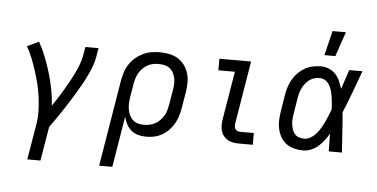

<svg xmlns="http://www.w3.org/2000/svg" viewBox="-60 -873 2369 1206"><g transform="rotate(5 1125.0 -270.0)"><path d="M150 215 188 -12Q195 -55 193.5 -98Q192 -141 186.5 -182.5Q181 -224 171 -264Q161 -304 148.5 -343Q136 -382 121 -420Q106 -458 86 -493L159 -528Q184 -484 202.5 -436.5Q221 -389 236 -339.5Q251 -290 261 -238.5Q271 -187 274 -134Q292 -161 309 -187.5Q326 -214 342 -241Q358 -268 373.5 -296Q389 -324 402.5 -352Q416 -380 427 -409Q438 -438 443 -468L452 -520H535L526 -468Q521 -436 509.5 -405Q498 -374 483.5 -344Q469 -314 452.5 -284.5Q436 -255 418.5 -226Q401 -197 383 -168.5Q365 -140 346.5 -112Q328 -84 308.5 -56Q289 -28 269 0L233 215Z M603 215 693 -330Q698 -356 706 -382Q714 -408 729.5 -432Q745 -456 767 -475Q789 -494 814.5 -506.5Q840 -519 867 -523.5Q894 -528 920 -528Q951 -528 981 -522Q1011 -516 1035.5 -501Q1060 -486 1077 -462.5Q1094 -439 1102.5 -411Q1111 -383 1110.5 -352Q1110 -321 1105 -290L1088 -190Q1084 -165 1076.5 -140.5Q1069 -116 1056 -93Q1043 -70 1024 -50Q1005 -30 981.5 -16.5Q958 -3 932.5 2.5Q907 8 882 8Q855 8 830.5 1.5Q806 -5 787 -21Q768 -37 756.5 -59Q745 -81 739 -106L686 215ZM861 -65Q878 -65 896.5 -69Q915 -73 931.5 -82Q948 -91 961 -104.5Q974 -118 984 -134Q994 -150 999 -167.5Q1004 -185 1007 -202L1024 -302Q1027 -321 1027.5 -340Q1028 -359 1024 -376.5Q1020 -394 1011.5 -409.5Q1003 -425 989 -435.5Q975 -446 957 -450Q939 -454 920 -454Q902 -454 884.5 -450.5Q867 -447 850.5 -438Q834 -429 820.5 -415.5Q807 -402 797.5 -386Q788 -370 782.5 -352.5Q777 -335 774 -318L759 -227Q756 -207 755.5 -188Q755 -169 758.5 -150.5Q762 -132 770 -115.5Q778 -99 791.5 -87Q805 -75 823.5 -70Q842 -65 861 -65Z M1467 0Q1448 0 1430 -3Q1412 -6 1396.5 -14.5Q1381 -23 1369.5 -36.5Q1358 -50 1353 -67Q1348 -84 1347.5 -102.5Q1347 -121 1350 -140L1401 -447H1297V-520H1497L1432 -128Q1430 -118 1430.5 -108Q1431 -98 1435 -90Q1439 -82 1448 -78Q1457 -74 1467 -74H1553V0Z M1871 8Q1841 8 1813.5 1Q1786 -6 1764 -22.5Q1742 -39 1728.5 -63Q1715 -87 1709 -114.5Q1703 -142 1704.5 -171Q1706 -200 1711 -230L1727 -330Q1731 -355 1739 -380Q1747 -405 1760.5 -428.5Q1774 -452 1793.5 -471.5Q1813 -491 1836 -504Q1859 -517 1885 -522.5Q1911 -528 1937 -528Q1964 -528 1988.5 -517.5Q2013 -507 2030 -488.5Q2047 -470 2057 -446.5Q2067 -423 2075 -398Q2085 -428 2095 -458.5Q2105 -489 2116 -520H2199Q2174 -453 2149.5 -386Q2125 -319 2097 -252Q2103 -190 2106.5 -126.5Q2110 -63 2115 0H2032Q2031 -28 2031 -56Q2031 -84 2030 -112Q2017 -89 2001 -68Q1985 -47 1965 -29.5Q1945 -12 1920 -2Q1895 8 1871 8ZM1872 -66Q1892 -66 1912 -78Q1932 -90 1946.5 -107Q1961 -124 1972.5 -143.5Q1984 -163 1993.5 -183Q2003 -203 2011.5 -223.5Q2020 -244 2027 -264Q2027 -284 2025 -303.5Q2023 -323 2020 -342.5Q2017 -362 2012 -380.5Q2007 -399 1997.5 -415.5Q1988 -432 1972.5 -443Q1957 -454 1937 -454Q1920 -454 1903.5 -450Q1887 -446 1872.5 -435.5Q1858 -425 1847 -411.5Q1836 -398 1828 -382.5Q1820 -367 1815.5 -350.5Q1811 -334 1808 -318L1792 -218Q1789 -200 1787.5 -183Q1786 -166 1788.5 -149Q1791 -132 1796 -116.5Q1801 -101 1811.5 -89Q1822 -77 1838 -71.5Q1854 -66 1872 -66ZM1952 -600 1990 -755H2074L2021 -600Z"/></g></svg>

Font: Iosevka Etoile
Style: Italic
Weight: 400
Italic angle: -9°
Designer: Belleve Invis
Foundry: Belleve Invis
Version: Version 22.1.2; ttfautohint (v1.8.4)